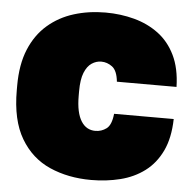

<svg xmlns="http://www.w3.org/2000/svg" viewBox="-52 -767 829 834"><g transform="rotate(5 362.5 -350.0)"><path d="M375 15Q275 15 194.5 -20.5Q114 -56 67 -135.5Q20 -215 20 -345V-365Q20 -458 47.5 -524Q75 -590 124 -632.5Q173 -675 237.5 -695Q302 -715 375 -715Q441 -715 500.5 -699Q560 -683 606.5 -648.5Q653 -614 680.5 -557.5Q708 -501 710 -420H450Q445 -468 423 -484.5Q401 -501 375 -501Q353 -501 333.5 -488Q314 -475 302 -445.5Q290 -416 290 -365V-345Q290 -307 296 -279.5Q302 -252 313.5 -234Q325 -216 340.5 -207.5Q356 -199 375 -199Q402 -199 423.5 -215Q445 -231 450 -280H710Q708 -197 681 -140.5Q654 -84 608 -49.5Q562 -15 502 0Q442 15 375 15Z"/></g></svg>

Font: Golos Text Black
Style: Regular
Weight: 900
Designer: A.Korolkova, Vitaly Kuzmin
Foundry: ParaType Ltd
Version: Version 2.004